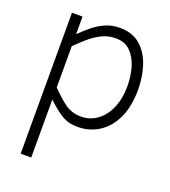

<svg xmlns="http://www.w3.org/2000/svg" viewBox="-146 -668 904 1024"><g transform="rotate(20 306.0 -156.0)"><path d="M324 12Q272.5 12 234.5 -11.5Q196.5 -35 150 -79V250H90V-550H150V-450Q177.5 -478 209.2 -503.8Q241 -529.5 278 -545.8Q315 -562 358 -562Q430 -562 475 -523Q520 -484 541 -420.5Q562 -357 562 -284Q562 -190.5 531.5 -124.2Q501 -58 447.2 -23Q393.5 12 324 12ZM324 -46Q374.5 -46 414.8 -75Q455 -104 478.5 -157.5Q502 -211 502 -284Q502 -339 487.2 -389Q472.5 -439 440.8 -470.5Q409 -502 358 -502Q315 -502 278.2 -483.8Q241.5 -465.5 209.8 -437.8Q178 -410 150 -382V-148Q190.5 -105.5 230 -75.8Q269.5 -46 324 -46Z"/></g></svg>

Font: Junction Light
Style: Regular
Weight: 300
Designer: Caroline Hadilaksono
Foundry: Caroline Hadilaksono, Tyler Finck, The League of Moveable Type
Version: Version 2.000; ttfautohint (v1.8.3)